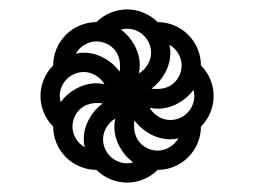

<svg xmlns="http://www.w3.org/2000/svg" viewBox="-20 -544 540 408"><path d="M234 -392Q235 -395 235 -398.5Q235 -402 235 -405Q235 -415 231.5 -424.5Q228 -434 221 -441Q214 -448 204.5 -452Q195 -456 185 -456Q172 -456 160 -449Q148 -442 141 -430Q145 -431 149.5 -431.5Q154 -432 158 -432Q180 -432 200.5 -421Q221 -410 234 -392ZM275 -388Q287 -395 294 -407Q301 -419 301 -432Q301 -442 297 -451.5Q293 -461 286 -468Q279 -475 269.5 -479Q260 -483 250 -483Q247 -483 243.5 -482.5Q240 -482 237 -481Q255 -468 266 -447.5Q277 -427 277 -405Q277 -401 276.5 -396.5Q276 -392 275 -388ZM342 -289Q352 -289 361.5 -293Q371 -297 378 -304Q385 -311 389 -320.5Q393 -330 393 -340Q393 -343 392.5 -346.5Q392 -350 391 -353Q378 -335 357.5 -324Q337 -313 315 -313Q311 -313 306.5 -313.5Q302 -314 298 -315Q305 -303 317 -296Q329 -289 342 -289ZM250 -197Q253 -197 256.5 -197.5Q260 -198 263 -199Q245 -212 234 -232.5Q223 -253 223 -275Q223 -279 223.5 -283.5Q224 -288 225 -292Q213 -285 206 -273Q199 -261 199 -248Q199 -238 203 -228.5Q207 -219 214 -212Q221 -205 230.5 -201Q240 -197 250 -197ZM315 -355Q325 -355 334.5 -358.5Q344 -362 351 -369Q358 -376 362 -385.5Q366 -395 366 -405Q366 -418 359 -430Q352 -442 340 -449Q341 -445 341.5 -440.5Q342 -436 342 -432Q342 -410 331 -389.5Q320 -369 302 -356Q305 -355 308.5 -355Q312 -355 315 -355ZM160 -231Q159 -235 158.5 -239.5Q158 -244 158 -248Q158 -270 169 -290.5Q180 -311 198 -324Q195 -325 191.5 -325Q188 -325 185 -325Q175 -325 165.5 -321.5Q156 -318 149 -311Q142 -304 138 -294.5Q134 -285 134 -275Q134 -262 141 -250Q148 -238 160 -231ZM109 -327Q122 -345 142.5 -356Q163 -367 185 -367Q189 -367 193.5 -366.5Q198 -366 202 -365Q195 -377 183 -384Q171 -391 158 -391Q148 -391 138.5 -387Q129 -383 122 -376Q115 -369 111 -359.5Q107 -350 107 -340Q107 -337 107.5 -333.5Q108 -330 109 -327ZM315 -224Q328 -224 340 -231Q352 -238 359 -250Q355 -249 350.5 -248.5Q346 -248 342 -248Q320 -248 299.5 -259Q279 -270 266 -288Q265 -285 265 -281.5Q265 -278 265 -275Q265 -265 268.5 -255.5Q272 -246 279 -239Q286 -232 295.5 -228Q305 -224 315 -224ZM250 -156Q232 -156 215 -163Q198 -170 185 -183Q167 -183 150 -190Q133 -197 120 -210Q107 -223 100 -240Q93 -257 93 -275Q80 -288 73 -305Q66 -322 66 -340Q66 -358 73 -375Q80 -392 93 -405Q93 -423 100 -440Q107 -457 120 -470Q133 -483 150 -490Q167 -497 185 -497Q198 -510 215 -517Q232 -524 250 -524Q268 -524 285 -517Q302 -510 315 -497Q333 -497 350 -490Q367 -483 380 -470Q393 -457 400 -440Q407 -423 407 -405Q420 -392 427 -375Q434 -358 434 -340Q434 -322 427 -305Q420 -288 407 -275Q407 -257 400 -240Q393 -223 380 -210Q367 -197 350 -190Q333 -183 315 -183Q302 -170 285 -163Q268 -156 250 -156Z"/></svg>

Font: Iosevka Fixed SS04 Light
Style: Regular
Weight: 300
Monospace: yes
Designer: Belleve Invis
Foundry: Belleve Invis
Version: Version 32.5.0